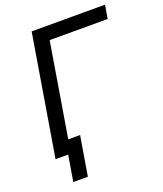

<svg xmlns="http://www.w3.org/2000/svg" viewBox="-159 -831 923 1089"><g transform="rotate(-20 303.0 -286.0)"><path d="M606 -727.5 592.3 -646H242.2L135.3 0H42.5L163.1 -727.5ZM92.8 156.2 118.7 0H82L95.2 -81.1H220.2L180.7 156.2Z"/></g></svg>

Font: Inter Variable
Style: Italic
Weight: 400
Italic angle: -9.39999°
Designer: Rasmus Andersson
Foundry: rsms
Version: Version 4.001;git-9221beed3